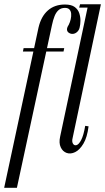

<svg xmlns="http://www.w3.org/2000/svg" viewBox="-69 -724 500 913"><path d="M217 -74.6 350.8 -703.8H410.8L276.2 -67.2Q272 -50.9 278 -40.8Q284 -30.8 294.9 -33.9Q305.9 -37 317.1 -58.4Q328.4 -79.8 336.2 -125.6L352.2 -123.2Q345.5 -70.5 327.6 -40.7Q309.8 -10.9 288.2 -0.6Q266.6 9.8 247.9 3.2Q229.2 -3.4 219.8 -23.6Q210.2 -43.9 217 -74.6ZM307.4 -687.8 311.8 -703.8H361L356.8 -687.8ZM114.1 -592.6Q126.5 -646 158.6 -674.2Q190.6 -702.5 239.8 -702.5Q270.6 -702.5 286.4 -690.6Q302.1 -678.8 307.9 -661.1Q313.8 -643.4 313.5 -625.2Q313.2 -607 309.9 -594Q307.2 -581.1 298.6 -572.9Q290 -564.6 279.4 -563.1Q268.9 -561.6 260 -567.2Q250.9 -572.1 249.6 -582Q248.4 -591.9 257.8 -606Q264.1 -618.6 267.2 -632.4Q270.4 -646.2 269.4 -658.7Q268.4 -671.1 261.4 -678.8Q254.5 -686.5 239.9 -686.5Q221.5 -686.5 209.6 -676Q197.6 -665.5 190.4 -647.1Q183.1 -628.8 178 -604.2L11.4 169.1H-49.2ZM141.6 -479 144.9 -495H236.4L233.1 -479ZM40 -479 43.2 -495H103.6L100.2 -479Z"/></svg>

Font: Emberly Black
Style: Italic
Weight: 900
Italic angle: -12°
Designer: Rajesh Rajput
Foundry: Rajesh Rajput
Version: Version 1.000